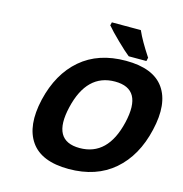

<svg xmlns="http://www.w3.org/2000/svg" viewBox="-132 -1052 1129 1182"><g transform="rotate(15 433.0 -460.5)"><path d="M141 -359Q182 -533 294 -629Q406 -725 581 -725Q756 -725 824 -628.5Q892 -532 851 -358Q811 -184 698.5 -87Q586 10 411 10Q237 10 169 -87.5Q101 -185 141 -359ZM443 -132Q622 -132 675 -358Q728 -584 549 -584Q370 -584 317 -358Q264 -132 443 -132ZM590 -756 588 -757Q561 -778 508 -829.5Q455 -881 433 -908L430 -910L435 -931H620L621 -928Q647 -869 705 -781L707 -779L702 -756Z"/></g></svg>

Font: Passageway
Style: BdIt
Weight: 700
Foundry: Ascender Corporation
Version: Version 1.11